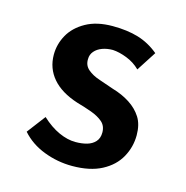

<svg xmlns="http://www.w3.org/2000/svg" viewBox="-75 -505 565 584"><g transform="rotate(15 207.5 -212.5)"><path d="M201 9Q155 9 112 -7.5Q69 -24 41 -56L85 -114Q112 -89 139.5 -76.5Q167 -64 192 -64Q212 -64 228 -68.5Q244 -73 254 -84Q264 -95 264 -113Q264 -134 250 -146Q236 -158 214 -166Q192 -174 167 -181Q114 -198 87 -229.5Q60 -261 60 -304Q60 -337 76.5 -366.5Q93 -396 127 -415Q161 -434 211 -434Q257 -434 292 -423.5Q327 -413 357 -388L317 -326Q299 -344 274.5 -353.5Q250 -363 230 -364Q212 -364 197 -358.5Q182 -353 173 -342.5Q164 -332 164 -318Q163 -298 177.5 -285.5Q192 -273 215 -265.5Q238 -258 260 -250Q291 -241 315 -225.5Q339 -210 353 -188Q367 -166 367 -132Q367 -95 349 -62.5Q331 -30 294 -10.5Q257 9 201 9Z"/></g></svg>

Font: Josefin Sans Thin Medium
Style: Regular
Weight: 500
Version: Version 2.000